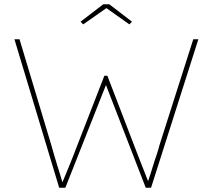

<svg xmlns="http://www.w3.org/2000/svg" viewBox="-20 -885 1003 905"><path d="M259 0 48 -700H72L221 -204Q230 -172 236.5 -150Q243 -128 249 -108.5Q255 -89 262 -66.5Q269 -44 278 -13H269Q291 -66 305 -100Q319 -134 329 -160Q339 -186 349 -212L472 -528H486L626 -164Q632 -148 639 -130.5Q646 -113 656.5 -86Q667 -59 685 -13H672Q683 -45 689.5 -65.5Q696 -86 700.5 -101Q705 -116 709.5 -129.5Q714 -143 720 -160.5Q726 -178 733 -205L891 -700H915L692 0H667L471 -506H488L288 0ZM372 -770 360 -783 467 -865H495L602 -783L590 -770L474 -852H489Z"/></svg>

Font: Lexend Exa Thin
Style: Regular
Weight: 250
Designer: Bonnie Shaver-Troup, Thomas Jockin
Foundry: Lexend
Version: Version 1.007